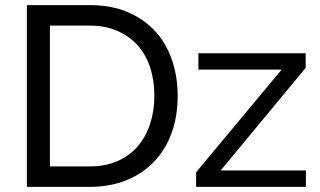

<svg xmlns="http://www.w3.org/2000/svg" viewBox="-20 -730 1249 750"><path d="M85 0V-710H331Q416 -710 480.5 -682Q545 -654 588 -606Q631 -558 652.5 -493.5Q674 -429 674 -356Q674 -275 650 -209.5Q626 -144 581 -97.5Q536 -51 472.5 -25.5Q409 0 331 0ZM583 -356Q583 -416 566.5 -466.5Q550 -517 517.5 -553Q485 -589 438 -609.5Q391 -630 331 -630H175V-80H331Q392 -80 439.5 -101Q487 -122 518.5 -159Q550 -196 566.5 -246.5Q583 -297 583 -356ZM746 -57 1080 -458H755V-522H1174V-465L842 -64H1175V0H746Z"/></svg>

Font: Boldmen Medium
Style: Regular
Weight: 400
Designer: Matt McInerney, Pablo Impallari, Rodrigo Fuenzalida
Foundry: LIVING CONCEPT
Version: Version 1.000